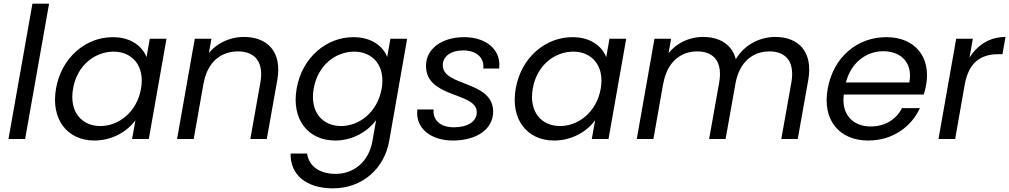

<svg xmlns="http://www.w3.org/2000/svg" viewBox="-20 -760 5519 1050"><path d="M26.4 0H117.4L248.4 -740H157.4Z M286.4 -276C256.4 -105.6 349.9 8.5 495.8 8.5C596.9 8.5 677.5 -43.3 720.7 -102.3L702.3 0H793.8L890.6 -548.3H799.1L781.4 -447.5C758.8 -505 698.7 -556.8 596.9 -556.8C449.4 -556.8 316.4 -446.5 286.4 -276ZM751.1 -274.5C728.4 -146.5 628.5 -70.7 529 -70.7C428.6 -70.7 356.9 -146.8 379.6 -276C402.3 -405.3 501 -477.6 601.4 -477.6C700.9 -477.6 773.8 -401.8 751.1 -274.5Z M948.4 0H1039.4L1136.2 -548.3H1045.2ZM1349 0H1439L1496.5 -322.6C1524 -479.7 1440.2 -558 1313.9 -558C1217.1 -558 1123.4 -503.6 1087.6 -409.5L1093.4 -302.9C1113.6 -420.5 1187.9 -478.9 1281.5 -478.9C1373.3 -478.9 1423.4 -421.7 1404.2 -310.2Z M1912.9 -556.8C1765.4 -556.8 1632.4 -446.5 1602.4 -276C1572.4 -105.6 1665.9 8.5 1813.3 8.5C1912.9 8.5 1993.5 -44.1 2036.7 -102.8L2016.8 11.7C1995.6 128.8 1911.5 190.9 1815 190.9C1724.7 190.9 1667.8 145.5 1659.6 79.7H1569.3C1566.5 197.3 1656.8 270 1800.6 270C1961.1 270 2081.1 163.2 2108.3 11.7L2206.6 -548.3H2115.1L2097.4 -448C2075.6 -506.5 2012.4 -556.8 1912.9 -556.8ZM2067.1 -274.5C2044.4 -146.5 1944.5 -70.7 1845 -70.7C1744.6 -70.7 1672.9 -146.8 1695.6 -276C1718.3 -405.3 1817 -477.6 1917.4 -477.6C2016.9 -477.6 2089.8 -401.8 2067.1 -274.5Z M2456.7 8.5C2583.3 8.5 2676.9 -51.3 2676.9 -149.3C2676.9 -320.6 2401.4 -285.3 2401.4 -403.5C2401.4 -453.3 2448.3 -484.4 2512.9 -484.4C2584 -484.4 2629.8 -445.3 2623.1 -385.2H2709.6C2722.6 -488.3 2637.8 -556.8 2518.9 -556.8C2396.7 -556.8 2309.7 -493.8 2309.7 -399.7C2309.7 -221.5 2587.4 -257.7 2587.4 -146.3C2587.4 -93.2 2534.4 -63.9 2462.2 -63.9C2386.4 -63.9 2346 -104.6 2351.2 -161.4H2262.5C2249.7 -57.4 2338 8.5 2456.7 8.5Z M2800.4 -276C2770.4 -105.6 2863.9 8.5 3009.8 8.5C3110.9 8.5 3191.5 -43.3 3234.7 -102.3L3216.3 0H3307.8L3404.6 -548.3H3313.1L3295.4 -447.5C3272.8 -505 3212.7 -556.8 3110.9 -556.8C2963.4 -556.8 2830.4 -446.5 2800.4 -276ZM3265.1 -274.5C3242.4 -146.5 3142.5 -70.7 3043 -70.7C2942.6 -70.7 2870.9 -146.8 2893.6 -276C2916.3 -405.3 3015 -477.6 3115.4 -477.6C3214.9 -477.6 3287.8 -401.8 3265.1 -274.5Z M3462.4 0H3553.4L3650.2 -548.3H3559.2ZM3858.1 0H3948.1L4005.6 -322.6C4033.1 -479.7 3949.8 -558 3825 -558C3729.6 -558 3637.2 -503.9 3600.7 -406.3L3607.2 -301.6C3627.4 -419.5 3701.2 -478.9 3793.3 -478.9C3883.6 -478.9 3932.5 -421.7 3913.3 -310.2ZM4252.7 0H4342.7L4400.2 -322.6C4427.7 -479.7 4344.5 -558 4219.6 -558C4125.5 -558 4029.1 -503.9 3989.5 -406.3L4001.9 -301.6C4022 -419.5 4096.1 -478.9 4187.9 -478.9C4278.3 -478.9 4327.2 -421.7 4308 -310.2Z M4577.1 -242.9H5031.8C5037.5 -261.6 5041.5 -277.7 5045 -296.9C5071.1 -445.4 4986.4 -556.8 4827.4 -556.8C4667.6 -556.8 4537.4 -447.8 4506.4 -274.5C4475.4 -101.3 4571.9 8.5 4727.9 8.5C4864.2 8.5 4965.1 -69 5010.7 -168.6H4912.9C4882.9 -110 4823.7 -68.4 4741.5 -68.4C4644.2 -68.4 4575.2 -135.3 4596.4 -254.9L4602.1 -290.1C4624.1 -412.5 4715 -479.9 4810.1 -479.9C4903.7 -479.9 4973.4 -420.5 4953 -309.2H4590.1Z M5255.9 -297.6C5278.6 -425.1 5350.8 -463.5 5438 -463.5H5462.1L5478.9 -558C5341.7 -558 5255.7 -448.8 5229.5 -302.5ZM5112.4 0H5203.4L5300.2 -548.3H5209.2Z"/></svg>

Font: Poppins Devanagari Thin
Style: Italic
Weight: 100
Italic angle: -10°
Designer: Ninad Kale (Devanagari), Jonny Pinhorn (Latin)
Foundry: Indian Type Foundry
Version: 4.005